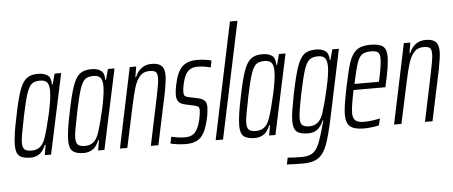

<svg xmlns="http://www.w3.org/2000/svg" viewBox="-57 -883 2877 1219"><g transform="rotate(-5 1381.0 -273.5)"><path d="M15 -78Q15 -139 40 -255Q62 -366 81 -420.5Q100 -475 126.5 -496.5Q153 -518 200 -518Q239 -518 261.5 -502Q284 -486 283 -443H288L306 -510H348L239 0H199L210 -65H205Q187 -22 162.5 -7Q138 8 109 8Q59 8 37 -10.5Q15 -29 15 -78ZM207 -109Q226 -165 247 -258.5Q268 -352 268 -404Q268 -442 254.5 -458Q241 -474 210 -474Q176 -474 157.5 -459.5Q139 -445 124 -400.5Q109 -356 88 -255L82 -223Q73 -180 67 -145.5Q61 -111 61 -92Q61 -59 74.5 -47.5Q88 -36 119 -36Q151 -36 172.5 -53.5Q194 -71 207 -109Z M355 -78Q355 -139 380 -255Q402 -366 421 -420.5Q440 -475 466.5 -496.5Q493 -518 540 -518Q579 -518 601.5 -502Q624 -486 623 -443H628L646 -510H688L579 0H539L550 -65H545Q527 -22 502.5 -7Q478 8 449 8Q399 8 377 -10.5Q355 -29 355 -78ZM547 -109Q566 -165 587 -258.5Q608 -352 608 -404Q608 -442 594.5 -458Q581 -474 550 -474Q516 -474 497.5 -459.5Q479 -445 464 -400.5Q449 -356 428 -255L422 -223Q413 -180 407 -145.5Q401 -111 401 -92Q401 -59 414.5 -47.5Q428 -36 459 -36Q491 -36 512.5 -53.5Q534 -71 547 -109Z M785 -510H826L815 -442H819Q851 -518 924 -518Q968 -518 987.5 -499.5Q1007 -481 1007 -438Q1007 -404 992 -326L923 0H875L940 -310Q948 -348 953 -378.5Q958 -409 958 -426Q958 -455 947 -464.5Q936 -474 906 -474Q868 -474 845.5 -447.5Q823 -421 810.5 -380.5Q798 -340 782 -266L725 0H678Z M1000 -4 1009 -46Q1021 -43 1047.5 -39Q1074 -35 1096 -35Q1140 -35 1162 -61Q1184 -87 1196 -141Q1204 -181 1204 -198Q1204 -215 1197.5 -220.5Q1191 -226 1174 -230L1111 -244Q1085 -250 1073 -265Q1061 -280 1061 -308Q1061 -337 1069 -372Q1086 -455 1120 -486.5Q1154 -518 1214 -518Q1240 -518 1265 -514.5Q1290 -511 1306 -506L1297 -463Q1253 -475 1213 -475Q1177 -475 1154 -454Q1131 -433 1118 -378Q1110 -343 1110 -322Q1110 -305 1116.5 -298Q1123 -291 1138 -288L1204 -274Q1229 -268 1241.5 -255Q1254 -242 1254 -213Q1254 -201 1251.5 -180.5Q1249 -160 1244 -139Q1227 -60 1195 -26Q1163 8 1098 8Q1071 8 1041.5 4Q1012 0 1000 -4Z M1288 0 1444 -743H1492L1335 0Z M1445 -78Q1445 -139 1470 -255Q1492 -366 1511 -420.5Q1530 -475 1556.5 -496.5Q1583 -518 1630 -518Q1669 -518 1691.5 -502Q1714 -486 1713 -443H1718L1736 -510H1778L1669 0H1629L1640 -65H1635Q1617 -22 1592.5 -7Q1568 8 1539 8Q1489 8 1467 -10.5Q1445 -29 1445 -78ZM1637 -109Q1656 -165 1677 -258.5Q1698 -352 1698 -404Q1698 -442 1684.5 -458Q1671 -474 1640 -474Q1606 -474 1587.5 -459.5Q1569 -445 1554 -400.5Q1539 -356 1518 -255L1512 -223Q1503 -180 1497 -145.5Q1491 -111 1491 -92Q1491 -59 1504.5 -47.5Q1518 -36 1549 -36Q1581 -36 1602.5 -53.5Q1624 -71 1637 -109Z M1725 193 1734 150Q1772 154 1822 154Q1864 154 1888 140Q1912 126 1928 94Q1944 62 1962 -2L1971 -34Q1973 -41 1975.5 -49Q1978 -57 1980 -65H1975Q1960 -28 1936.5 -10Q1913 8 1879 8Q1827 8 1805 -10.5Q1783 -29 1783 -78Q1783 -107 1789.5 -147.5Q1796 -188 1809 -255Q1832 -366 1851 -420.5Q1870 -475 1896.5 -496.5Q1923 -518 1970 -518Q2009 -518 2031.5 -502Q2054 -486 2054 -443H2058L2076 -510H2118L2027 -79Q2003 35 1982 91Q1961 147 1926.5 171.5Q1892 196 1830 196Q1781 196 1725 193ZM1978 -113Q1997 -172 2018 -264.5Q2039 -357 2039 -402Q2039 -442 2025.5 -458Q2012 -474 1983 -474Q1947 -474 1927.5 -459Q1908 -444 1893 -399.5Q1878 -355 1857 -255Q1831 -128 1831 -92Q1831 -59 1844.5 -47.5Q1858 -36 1889 -36Q1921 -36 1943 -54.5Q1965 -73 1978 -113Z M2119 -90Q2119 -137 2143 -254Q2166 -367 2183 -418.5Q2200 -470 2230.5 -494Q2261 -518 2319 -518Q2375 -518 2398.5 -499.5Q2422 -481 2422 -436Q2422 -375 2394 -256L2391 -241H2188Q2166 -137 2166 -97Q2166 -62 2183 -48Q2200 -34 2238 -34Q2261 -34 2291 -38Q2321 -42 2339 -47L2329 -4Q2312 1 2284.5 4.5Q2257 8 2233 8Q2172 8 2145.5 -14Q2119 -36 2119 -90ZM2353 -279 2359 -306Q2376 -387 2376 -425Q2376 -456 2363 -466Q2350 -476 2321 -476Q2282 -476 2262.5 -462.5Q2243 -449 2230 -410.5Q2217 -372 2197 -279Z M2532 -510H2573L2562 -442H2566Q2598 -518 2671 -518Q2715 -518 2734.5 -499.5Q2754 -481 2754 -438Q2754 -404 2739 -326L2670 0H2622L2687 -310Q2695 -348 2700 -378.5Q2705 -409 2705 -426Q2705 -455 2694 -464.5Q2683 -474 2653 -474Q2615 -474 2592.5 -447.5Q2570 -421 2557.5 -380.5Q2545 -340 2529 -266L2472 0H2425Z"/></g></svg>

Font: Saira Ultra Condensed Light
Style: Italic
Weight: 300
Width: 1
Italic angle: -12°
Designer: Hector Gatti with collaboration of the Omnibus-Type team
Foundry: Omnibus-Type
Version: Version 1.001; ttfautohint (v1.8)